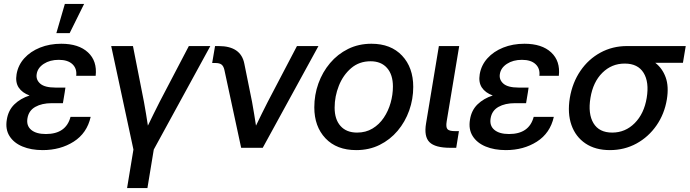

<svg xmlns="http://www.w3.org/2000/svg" viewBox="-20 -749 3495 973"><path d="M196.3 11.7Q137.7 11.7 93.8 -6.6Q49.8 -24.9 28.1 -59.6Q6.3 -94.2 14.6 -143.1Q22 -189.9 52.7 -220Q83.5 -250 129.9 -265.1Q92.3 -278.8 74.7 -305.4Q57.1 -332 64 -373Q71.8 -418.9 103 -453.6Q134.3 -488.3 182.9 -507.8Q231.4 -527.3 290.5 -527.3Q378.9 -527.3 426 -483.4Q473.1 -439.5 464.8 -364.7H366.2Q370.6 -401.4 347.2 -423.6Q323.7 -445.8 277.8 -445.8Q232.9 -445.8 201.9 -425.5Q170.9 -405.3 166 -374Q161.1 -345.2 183.8 -325.2Q206.5 -305.2 260.7 -305.2H311.5L308.1 -281.7L298.8 -226.1H241.7Q192.4 -226.1 158.9 -207.3Q125.5 -188.5 119.1 -149.4Q112.8 -112.3 137.9 -91.1Q163.1 -69.8 212.4 -69.8Q314.5 -69.8 337.4 -156.7H439.5Q420.9 -74.2 353.5 -31.2Q286.1 11.7 196.3 11.7ZM265.6 -581.1 308.6 -729H406.2L333 -581.1Z M624 204.1 656.2 8.8 543.5 -515.6H653.8L709.5 -232.9Q714.8 -202.6 720 -172.4Q725.1 -142.1 729.5 -112.3Q744.1 -142.1 758.8 -172.4Q773.4 -202.6 789.1 -232.9L937 -515.6H1045.9L759.3 8.8L727.1 204.1Z M1202.1 0 1117.2 -394.5Q1112.8 -414.1 1102.5 -421.9Q1092.3 -429.7 1071.3 -429.7H1055.2L1069.8 -515.6H1087.9Q1201.2 -515.6 1218.3 -425.8L1257.3 -232.9Q1262.7 -202.1 1267.8 -172.1Q1272.9 -142.1 1277.3 -112.3Q1292 -142.6 1306.6 -172.6Q1321.3 -202.6 1336.9 -232.9L1484.9 -515.6H1593.8L1311.5 0Z M1785.2 11.7Q1686 11.7 1629.4 -48.1Q1572.8 -107.9 1572.8 -205.1Q1572.8 -268.1 1593.5 -325.9Q1614.3 -383.8 1652.6 -429.2Q1690.9 -474.6 1744.1 -501Q1797.4 -527.3 1862.3 -527.3Q1960.9 -527.3 2017.6 -467Q2074.2 -406.7 2074.2 -308.6Q2074.2 -246.6 2053.7 -189Q2033.2 -131.3 1995.1 -86.2Q1957 -41 1903.8 -14.6Q1850.6 11.7 1785.2 11.7ZM1789.6 -77.1Q1834 -77.1 1867.9 -97.7Q1901.9 -118.2 1924.8 -152.3Q1947.8 -186.5 1959.5 -227.8Q1971.2 -269 1971.2 -310.5Q1971.2 -370.6 1941.4 -404.5Q1911.6 -438.5 1857.9 -438.5Q1800.3 -438.5 1759.5 -403.6Q1718.8 -368.7 1697.3 -314.7Q1675.8 -260.7 1675.8 -203.6Q1675.8 -144 1705.6 -110.6Q1735.4 -77.1 1789.6 -77.1Z M2262.2 0Q2185.1 0 2156.5 -28.6Q2127.9 -57.1 2139.2 -124L2204.1 -515.6H2307.1L2243.7 -134.3Q2238.8 -104.5 2247.6 -94.5Q2256.3 -84.5 2285.6 -84.5H2305.7L2292 0Z M2543.5 11.7Q2484.9 11.7 2440.9 -6.6Q2397 -24.9 2375.2 -59.6Q2353.5 -94.2 2361.8 -143.1Q2369.1 -189.9 2399.9 -220Q2430.7 -250 2477.1 -265.1Q2439.5 -278.8 2421.9 -305.4Q2404.3 -332 2411.1 -373Q2418.9 -418.9 2450.2 -453.6Q2481.4 -488.3 2530 -507.8Q2578.6 -527.3 2637.7 -527.3Q2726.1 -527.3 2773.2 -483.4Q2820.3 -439.5 2812 -364.7H2713.4Q2717.8 -401.4 2694.3 -423.6Q2670.9 -445.8 2625 -445.8Q2580.1 -445.8 2549.1 -425.5Q2518.1 -405.3 2513.2 -374Q2508.3 -345.2 2531 -325.2Q2553.7 -305.2 2607.9 -305.2H2658.7L2655.3 -281.7L2646 -226.1H2588.9Q2539.6 -226.1 2506.1 -207.3Q2472.7 -188.5 2466.3 -149.4Q2460 -112.3 2485.1 -91.1Q2510.3 -69.8 2559.6 -69.8Q2661.6 -69.8 2684.6 -156.7H2786.6Q2768.1 -74.2 2700.7 -31.2Q2633.3 11.7 2543.5 11.7Z M3070.8 11.7Q2997.1 11.7 2947 -22Q2897 -55.7 2876 -115.2Q2855 -174.8 2867.7 -252.9Q2880.9 -330.6 2921.4 -389.9Q2961.9 -449.2 3022.9 -482.4Q3084 -515.6 3157.7 -515.6H3455.1L3440.9 -430.7H3300.8Q3336.9 -402.8 3353.5 -356.9Q3370.1 -311 3359.4 -245.1Q3347.2 -171.4 3306.9 -113.3Q3266.6 -55.2 3205.6 -21.7Q3144.5 11.7 3070.8 11.7ZM3146.5 -426.8H3145.5Q3079.6 -426.8 3032.5 -380.1Q2985.4 -333.5 2972.2 -252.9Q2959 -172.4 2987.5 -124.8Q3016.1 -77.1 3082.5 -77.1Q3148.9 -77.1 3196.5 -125Q3244.1 -172.9 3257.3 -252.9Q3270.5 -333 3241.5 -379.9Q3212.4 -426.8 3146.5 -426.8Z"/></svg>

Font: Inter Display Medium
Style: Italic
Weight: 500
Italic angle: -9.39999°
Designer: Rasmus Andersson
Foundry: rsms
Version: Version 4.000;git-a52131595